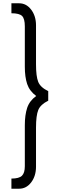

<svg xmlns="http://www.w3.org/2000/svg" viewBox="-20 -836 363 1174"><path d="M49.8 255.9Q96.7 255.9 114.3 238.5Q131.8 221.2 131.8 180.2V-69.8Q131.8 -132.8 146 -176Q160.2 -219.2 201.2 -249Q160.2 -279.8 146 -322.5Q131.8 -365.2 131.8 -428.2V-674.8Q131.8 -721.7 115 -738.3Q98.1 -754.9 49.8 -754.9V-815.9H97.2Q141.1 -815.9 170.7 -776.9Q200.2 -737.8 200.2 -681.2V-442.9Q200.2 -369.6 213.6 -335.7Q227.1 -301.8 274.9 -278.8V-220.2Q228 -197.3 214.1 -163.6Q200.2 -129.9 200.2 -55.2V183.1Q200.2 240.2 170.7 279.1Q141.1 317.9 97.2 317.9H49.8Z"/></svg>

Font: Oakes Grotesk
Style: Regular
Weight: 400
Designer: Samuel Oakes
Foundry: Samuel Oakes
Version: Version 1.0 | wf-rip DC20170320